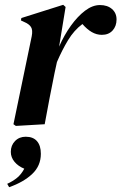

<svg xmlns="http://www.w3.org/2000/svg" viewBox="-20 -517 505 799"><path d="M46 7 36 0 112 -366Q117 -392 109 -404.5Q101 -417 82 -425L67 -432L69 -442L243 -497L253 -488L226 -323Q247 -371 275 -410Q303 -449 334 -472.5Q365 -496 396 -496Q427 -496 446 -479.5Q465 -463 465 -436Q465 -408 448.5 -390Q432 -372 404 -372Q382 -372 362 -383.5Q342 -395 323 -417Q288 -391 263 -349.5Q238 -308 217 -259L207 -213Q196 -160 186 -107Q176 -54 166 0ZM18 262 10 248Q34 237 51.5 222.5Q69 208 81 185Q56 175 40.5 156.5Q25 138 25 115Q25 88 42.5 70Q60 52 87 52Q118 52 134 70.5Q150 89 150 123Q150 173 114 207Q78 241 18 262Z"/></svg>

Font: DM Serif Display
Style: Italic
Weight: 400
Italic angle: -12°
Designer: Colophon Foundry, Frank Grießhammer
Foundry: Colophon Foundry
Version: Version 5.100; ttfautohint (v1.8.2)